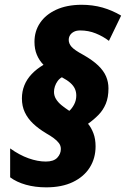

<svg xmlns="http://www.w3.org/2000/svg" viewBox="-20 -786 538 821"><path d="M177.7 15.1Q130.4 15.1 90.6 3.9Q50.8 -7.3 23.4 -27.8V-151.4Q63 -123 102.1 -109.1Q141.1 -95.2 175.8 -95.2Q209.5 -95.2 224.9 -111.6Q240.2 -127.9 240.2 -148.9Q240.2 -163.1 231.9 -174.1Q223.6 -185.1 209.7 -195.3Q195.8 -205.6 177.7 -215.8Q145 -235.4 121.8 -257.3Q98.6 -279.3 86.2 -305.7Q73.7 -332 73.7 -365.2Q73.7 -395 84.2 -421.1Q94.7 -447.3 115.5 -469.2Q136.2 -491.2 166 -508.8Q147.5 -527.8 137.5 -552Q127.4 -576.2 127.4 -606.9Q127.4 -652.8 151.4 -688.2Q175.3 -723.6 220.2 -744.4Q265.1 -765.1 327.6 -765.6Q376.5 -765.6 418.5 -753.7Q460.4 -741.7 498 -719.2L445.8 -611.3Q420.9 -630.4 389.6 -643.1Q358.4 -655.8 322.8 -655.8Q306.6 -655.8 295.9 -650.1Q285.2 -644.5 279.5 -635.5Q273.9 -626.5 273.9 -615.2Q273.9 -599.6 286.1 -585.7Q298.3 -571.8 335.4 -551.8Q376 -528.8 399.7 -506.1Q423.3 -483.4 433.6 -459.2Q443.8 -435.1 443.8 -408.2Q443.8 -369.6 432.4 -342.3Q420.9 -314.9 401.1 -294.7Q381.3 -274.4 356.4 -256.8Q370.1 -240.7 379.4 -216.3Q388.7 -191.9 388.7 -160.2Q388.7 -109.4 363.8 -69.8Q338.9 -30.3 291.7 -7.6Q244.6 15.1 177.7 15.1ZM276.4 -312Q288.1 -322.3 297.1 -339.6Q306.2 -356.9 306.2 -377.4Q306.2 -393.1 300.3 -406.2Q294.4 -419.4 281 -431.4Q267.6 -443.4 244.6 -455.6Q233.9 -449.7 226.3 -439.2Q218.8 -428.7 214.8 -416.7Q210.9 -404.8 210.9 -393.1Q210.9 -377 219.2 -363Q227.5 -349.1 242.4 -336.7Q257.3 -324.2 276.4 -312Z"/></svg>

Font: Open Sans SemiCondensed ExtraBold
Style: Italic
Weight: 800
Width: 4
Italic angle: -12°
Designer: Monotype Design Team
Foundry: Monotype Imaging Inc.
Version: Version 3.003